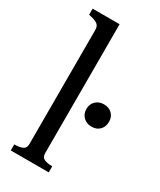

<svg xmlns="http://www.w3.org/2000/svg" viewBox="-191 -811 730 876"><g transform="rotate(30 174.0 -373.5)"><path d="M167 -747V-68Q167 -46 183 -39Q199 -32 224 -32H225V0H25V-32H28Q52 -32 68 -39Q84 -46 84 -68V-668Q84 -683 78.5 -691Q73 -699 62.5 -704Q52 -709 34 -713L25 -715V-747ZM289 -278Q263 -278 246 -294.5Q229 -311 229 -337Q229 -363 246 -379Q263 -395 289 -395Q315 -395 331.5 -379Q348 -363 348 -337Q348 -311 332 -294.5Q316 -278 289 -278Z"/></g></svg>

Font: Roboto Serif 120pt ExtraCondensed
Style: Regular
Weight: 400
Width: 2
Designer: Greg Gazdowicz
Foundry: Commercial Type
Version: Version 1.008